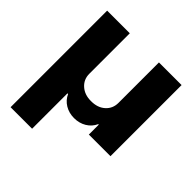

<svg xmlns="http://www.w3.org/2000/svg" viewBox="-195 -697 1042 1042"><g transform="rotate(45 326.5 -175.5)"><path d="M41 195.3V-545.9H214.8V-235.4Q214.8 -191.9 246.1 -164.1Q277.3 -136.2 326.2 -136.7Q376.5 -136.2 407.5 -164.1Q438.5 -191.9 438.5 -235.4V-545.9H612.3V0H446.3V-76.2H442.4Q427.7 -43.5 396.7 -24.9Q365.7 -6.3 326.2 -6.3Q287.1 -6.3 256.3 -24.9Q225.6 -43.5 210.9 -76.2H206.1V195.3Z"/></g></svg>

Font: Inter Tight ExtraBold
Style: Regular
Weight: 800
Designer: Rasmus Andersson
Foundry: rsms
Version: Version 3.004; ttfautohint (v1.8.4.7-5d5b)